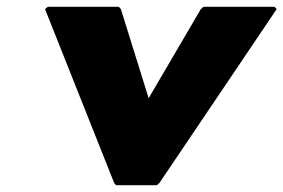

<svg xmlns="http://www.w3.org/2000/svg" viewBox="-20 -540 837 567"><path d="M337 -513 331 -520H121L113 -513L317 0L323 7H443L451 0L797 -513L791 -520H581L573 -513L419 -250Z"/></svg>

Font: Hussar Woodtype
Style: BlkObl
Weight: 900
Foundry: Cannot Into Space Fonts
Version: Version 1.07